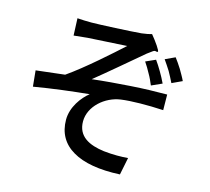

<svg xmlns="http://www.w3.org/2000/svg" viewBox="-111 -894 1163 1061"><g transform="rotate(15 470.0 -363.0)"><path d="M390 -13C452 24 544 40 661 34L681 -65C646 -62 596 -61 542 -67C457 -78 388 -110 388 -197C388 -283 471 -355 559 -367C617 -375 709 -376 800 -371L799 -460C736 -460 664 -458 590 -453C517 -448 442 -442 374 -434C445 -491 562 -591 631 -649C639 -655 650 -663 661 -671C676 -681 680 -669 688 -675C694 -679 661 -726 632 -761C619 -757 600 -753 574 -750C519 -745 333 -736 292 -736C262 -736 237 -737 211 -739L215 -641C240 -644 269 -647 293 -649C333 -652 476 -659 516 -662C457 -608 320 -485 226 -420C178 -414 113 -407 62 -401L71 -310C176 -328 292 -342 385 -351C344 -319 295 -254 295 -182C295 -106 328 -49 390 -13ZM726 -574C714 -594 702 -614 690 -630L634 -605C647 -586 659 -566 669 -547C681 -527 690 -506 699 -485L759 -512C749 -533 738 -554 726 -574ZM829 -616C816 -636 803 -656 791 -671L735 -645C748 -627 760 -608 773 -588C784 -568 795 -548 805 -527L863 -554C854 -574 841 -595 829 -616Z"/></g></svg>

Font: GenSekiGothic2 TW M
Style: Regular
Weight: 500
Version: Version 2.100;PS 2.1;hotconv 16.6.51;makeotf.lib2.5.65220 DE